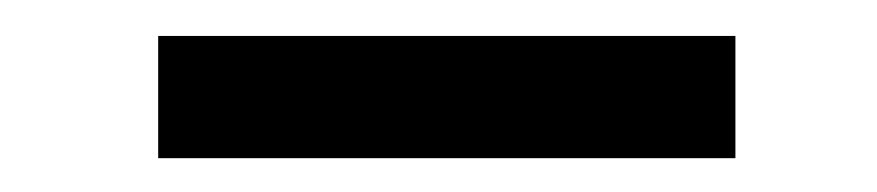

<svg xmlns="http://www.w3.org/2000/svg" viewBox="-20 -726 498 109"><path d="M397.5 -705.6V-636.2H69.8V-705.6Z"/></svg>

Font: Vazirmatn RD
Style: Regular
Weight: 400
Designer: Saber Rastikerdar
Foundry: Saber Rastikerdar
Version: Version 32.102